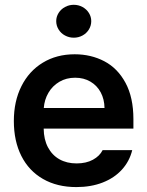

<svg xmlns="http://www.w3.org/2000/svg" viewBox="-20 -761 607 792"><path d="M37.1 -261.7Q37.1 -343.3 68.4 -405.5Q99.6 -467.8 156.5 -502.4Q213.4 -537.1 288.1 -537.1Q355.5 -537.1 410.4 -508.3Q465.3 -479.5 497.8 -419.2Q530.3 -358.9 530.3 -269.5V-230.5H160.2Q160.6 -186 177.7 -153.6Q194.8 -121.1 225.1 -104Q255.4 -86.9 295.9 -86.9Q335.4 -86.9 363.3 -102.1Q391.1 -117.2 403.3 -141.6H525.4Q514.2 -95.7 482.9 -61.3Q451.7 -26.9 403.6 -8.1Q355.5 10.7 294.9 10.7Q215.8 10.7 157.5 -22.7Q99.1 -56.2 68.1 -117.7Q37.1 -179.2 37.1 -261.7ZM411.1 -315.4Q410.6 -351.6 395.5 -379.9Q380.4 -408.2 353 -424.3Q325.7 -440.4 290 -440.4Q253.4 -440.4 224.9 -423.6Q196.3 -406.7 179.7 -378.2Q163.1 -349.6 160.6 -315.4ZM211.9 -673.8Q211.9 -691.9 221.7 -707.5Q231.4 -723.1 248.3 -732.2Q265.1 -741.2 284.2 -741.2Q303.7 -741.2 320.3 -732.2Q336.9 -723.1 346.7 -707.5Q356.4 -691.9 356.4 -673.8Q356.4 -655.3 346.7 -639.4Q336.9 -623.5 320.3 -614.5Q303.7 -605.5 284.2 -605.5Q265.1 -605.5 248.3 -614.5Q231.4 -623.5 221.7 -639.4Q211.9 -655.3 211.9 -673.8Z"/></svg>

Font: WEMIX Pretendard SemiBold
Style: Regular
Weight: 600
Designer: Base glyphs from Inter by Rasmus Andersson; Hangeul glyphs from Noto Sans CJK(Source Han Sans) by Jang Soo-young and Kan
Foundry: Kil Hyung-jin
Version: Version 1.000